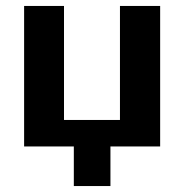

<svg xmlns="http://www.w3.org/2000/svg" viewBox="-20 -492 632 645"><path d="M61 0V-472H195V-89H383V-472H518V0H351V133H228V0Z"/></svg>

Font: Coval
Style: Black
Weight: 1000
Foundry: Context Ltd
Version: Version 001.000